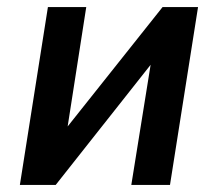

<svg xmlns="http://www.w3.org/2000/svg" viewBox="-20 -521 614 541"><path d="M36 0 115 -501H223L166 -135H147L438 -501H538L459 0H350L409 -367H427L137 0Z"/></svg>

Font: Nunito Sans 7pt Condensed
Style: Bold Italic
Weight: 700
Width: 3
Italic angle: -9°
Designer: Vernon Adams
Foundry: Vernon Adams
Version: Version 3.101;gftools[0.9.27]